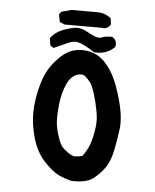

<svg xmlns="http://www.w3.org/2000/svg" viewBox="-49 -694 599 742"><g transform="rotate(5 250.0 -323.0)"><path d="M85.9 -242.7Q85.9 -294.9 103 -355.5Q118.2 -409.2 150.4 -446.3Q183.1 -484.4 213.4 -494.6Q232.4 -501.5 253.4 -501.5Q286.1 -501.5 311 -487.8Q328.1 -479 342.8 -463.4Q369.1 -435.1 386.2 -395.5Q402.8 -356.9 416 -303.7Q425.3 -264.6 425.3 -232.9Q425.3 -220.2 423.8 -209Q418.9 -169.4 409.9 -125.5Q400.9 -81.5 382.3 -56.6Q364.3 -31.7 340.3 -12.9Q316.4 5.9 267.6 5.9Q257.8 5.9 256.3 5.9Q228 -0.5 203.6 -12.7Q178.7 -24.9 146.5 -59.8Q114.3 -94.7 99.1 -150.4Q85.9 -198.7 85.9 -242.7ZM332.5 -232.9Q332.5 -244.1 331.5 -250.5Q330.6 -256.8 330.3 -260Q330.1 -263.2 329.3 -266.4Q328.6 -269.5 328.1 -272.9Q327.6 -276.4 326.9 -279.5Q326.2 -282.7 325.4 -286.1Q324.7 -289.6 324 -293Q323.2 -296.4 322.5 -300Q321.8 -303.7 320.8 -307.1Q314 -334 308.1 -350.3Q302.2 -366.7 299.3 -371.6Q296.4 -376.5 293.9 -379.9Q286.6 -390.1 274.9 -400.4Q267.6 -407.2 256.8 -407.2Q249 -407.2 239.3 -403.6Q229.5 -399.9 220 -390.4Q210.4 -380.9 202.6 -363.3Q187.5 -329.1 182.6 -287.1Q179.2 -256.8 179.2 -234.4Q179.2 -225.1 179.7 -217.3Q181.6 -189.9 191.9 -159.7Q202.1 -129.9 210.4 -121.1Q219.2 -111.3 234.1 -101.1Q249 -90.8 258.8 -89.8Q260.3 -89.8 262.2 -89.8Q272 -89.8 289.1 -93.8Q295.9 -101.1 307.1 -121.6Q319.8 -144.5 327.1 -184.1Q332.5 -210.9 332.5 -232.9ZM236.8 -529.3Q230.5 -531.2 225.8 -531.2Q221.2 -531.2 218.3 -530.8Q209.5 -529.8 199.7 -525.9Q179.2 -517.1 142.1 -500L129.4 -507.8L124.5 -536.1Q130.4 -543.9 136.5 -550Q142.6 -556.2 152.3 -562.3Q162.1 -568.4 173.8 -572.8Q208 -585.4 226.6 -585.4Q244.6 -585.4 263.7 -574.7Q282.7 -564 299.3 -557.6Q307.1 -554.7 314 -554.7Q318.8 -554.7 323.5 -556.6Q328.1 -558.6 334 -560.1Q345.7 -562.5 362.3 -562.5H364.7Q369.6 -559.1 371.6 -557.1Q380.9 -547.9 380.9 -535.6Q380.9 -531.2 378.9 -524.4L377.4 -522.5Q349.6 -496.6 312 -496.6Q306.6 -496.6 299.3 -497.1Q256.8 -524.9 236.8 -529.3ZM198.2 -652.3H299.8Q328.1 -652.3 349.6 -635.3L352.1 -632.8L355 -609.4Q351.1 -604 348.6 -601.6Q339.8 -592.8 327.6 -592.8Q324.2 -592.8 320.3 -593.8H176.3L157.2 -602.1L151.9 -630.9L159.2 -641.6Z"/></g></svg>

Font: Bakudai
Style: Bold
Weight: 700
Version: Version 1.48